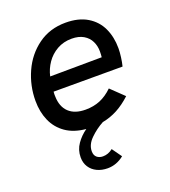

<svg xmlns="http://www.w3.org/2000/svg" viewBox="-132 -599 807 913"><g transform="rotate(-20 271.0 -142.0)"><path d="M153 125.5Q153 88 173.8 58.2Q194.5 28.5 224.5 7.5Q163.5 2 123 -26.2Q82.5 -54.5 62.8 -99.5Q43 -144.5 43 -200.5Q43 -277 74.2 -346.2Q105.5 -415.5 164.8 -458.5Q224 -501.5 304 -501.5Q369.5 -501.5 413.5 -475Q457.5 -448.5 478.5 -403.2Q499.5 -358 499.5 -301.5Q499.5 -281 496.2 -256.5Q493 -232 488 -212.5H139Q138 -206 138.2 -198.8Q138.5 -191.5 138.5 -188.5Q139.5 -136.5 169.2 -108.2Q199 -80 253.5 -80Q294.5 -80 327.5 -93.8Q360.5 -107.5 391 -137L456 -74.5Q421.5 -42.5 385.5 -23.2Q349.5 -4 309.5 3.5Q272.5 23.5 242.5 53Q212.5 82.5 212.5 116Q212.5 136.5 224.5 146.8Q236.5 157 255 157Q282 157 305 138.5L340 187.5Q302 218 257 218Q227.5 218 203.8 206.8Q180 195.5 166.5 174.5Q153 153.5 153 125.5ZM410 -288Q411.5 -301.5 411.5 -317.5Q411.5 -345 400.2 -368.2Q389 -391.5 365 -405.8Q341 -420 305 -420Q264 -420 231.2 -401.5Q198.5 -383 177.5 -352.5Q156.5 -322 148.5 -286Z"/></g></svg>

Font: HK Grotesk Medium
Style: Italic
Weight: 500
Italic angle: -8°
Designer: Alfredo Marco Pradil
Foundry: Hanken Design Co.
Version: Version 3.004